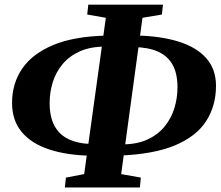

<svg xmlns="http://www.w3.org/2000/svg" viewBox="-20 -782 945 820"><path d="M257 18.5 261.5 -23.5 339.5 -38.5 432 -706 352.5 -720 357 -762H676L671.5 -720L588.5 -706L497.5 -38.5L581.5 -23.5L577.5 18.5ZM368 -117Q263.5 -119 188 -144.5Q112.5 -170 72 -219.2Q31.5 -268.5 31.5 -342.5Q31.5 -425 74.5 -488.5Q117.5 -552 206.8 -589.5Q296 -627 436.5 -630L430.5 -583Q366.5 -583 321.2 -562.8Q276 -542.5 247.2 -508Q218.5 -473.5 205.2 -430.5Q192 -387.5 192 -342Q192 -283.5 212.5 -245Q233 -206.5 273.8 -187.2Q314.5 -168 374.5 -167ZM488 -117.5 495.5 -165.5Q562 -164.5 608.2 -185.5Q654.5 -206.5 683.2 -242Q712 -277.5 725 -320.8Q738 -364 738 -408.5Q738 -468.5 716.8 -506Q695.5 -543.5 654.2 -561.8Q613 -580 551 -581L557 -630.5Q666.5 -628.5 743.8 -604Q821 -579.5 861.8 -532.5Q902.5 -485.5 902.5 -415.5Q902.5 -330 860.5 -264.8Q818.5 -199.5 727.2 -161.2Q636 -123 488 -117.5Z"/></svg>

Font: Merriweather 48pt ExtraBold
Style: Italic
Weight: 800
Italic angle: -7.8°
Version: Version 2.101